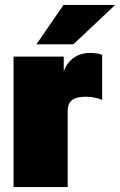

<svg xmlns="http://www.w3.org/2000/svg" viewBox="-20 -760 488 780"><path d="M35 0V-530H239V-470Q246 -491 260.5 -508Q275 -525 296.5 -535Q318 -545 345 -545Q357 -545 370.5 -543.5Q384 -542 395 -537V-354Q382 -360 364 -363.5Q346 -367 330 -367Q302 -367 285.5 -360.5Q269 -354 262 -341Q255 -328 255 -310V0ZM128 -580 238 -740H448L278 -580Z"/></svg>

Font: Golos Text Black
Style: Regular
Weight: 900
Designer: A.Korolkova, Vitaly Kuzmin
Foundry: ParaType Ltd
Version: Version 2.004